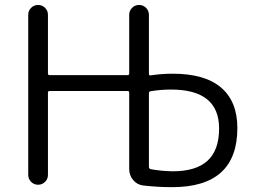

<svg xmlns="http://www.w3.org/2000/svg" viewBox="-20 -773 1040 780"><path d="M504.9 -396.5Q504.9 -403.3 498 -403.3H181.6Q174.8 -403.3 174.8 -396.5V-62.5Q174.8 -45.9 163.1 -34.2Q151.4 -22.5 134.8 -22.5Q118.2 -22.5 106.4 -34.2Q94.7 -45.9 94.7 -62.5V-712.9Q94.7 -729.5 106.4 -741.2Q118.2 -752.9 134.8 -752.9Q151.4 -752.9 163.1 -741.2Q174.8 -729.5 174.8 -712.9V-474.6Q174.8 -467.8 181.6 -467.8H498Q504.9 -467.8 504.9 -474.6V-712.9Q504.9 -729.5 516.6 -741.2Q528.3 -752.9 544.9 -752.9Q561.5 -752.9 573.2 -741.2Q585 -729.5 585 -712.9V-472.7Q585 -465.8 591.8 -466.8Q636.7 -473.6 681.6 -473.6Q812.5 -473.6 878.4 -417Q944.3 -360.4 944.3 -252.9Q944.3 -12.7 679.7 -12.7Q619.1 -12.7 561.5 -19.5Q537.1 -22.5 521 -41.5Q504.9 -60.5 504.9 -85.9ZM591.8 -402.3Q585 -401.4 585 -394.5V-95.7Q585 -87.9 591.8 -85.9Q632.8 -78.1 681.6 -77.1Q776.4 -77.1 823.2 -120.1Q870.1 -163.1 870.1 -251Q870.1 -409.2 674.8 -409.2Q631.8 -409.2 591.8 -402.3Z"/></svg>

Font: Gen Jyuu Gothic P Normal
Style: Regular
Weight: 300
Designer: [Source Han Sans]
Ryoko NISHIZUKA  (kana & ideographs); Paul D. Hunt (Latin, Greek & Cyrillic); Wenlong ZHANG  (bopomofo
Version: Version 1.002.20150607